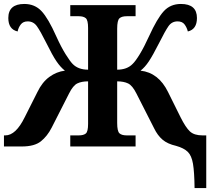

<svg xmlns="http://www.w3.org/2000/svg" viewBox="-20 -740 1077 970"><path d="M963 210H1022V-56H1003Q961 -56 939.5 -76Q918 -96 892 -148L829 -275Q781 -373 690 -383Q712 -400 732 -430Q752 -460 784 -523Q814 -583 831 -607.5Q848 -632 877 -632Q901 -632 912.5 -616.5Q924 -601 929 -581Q975 -592 975 -649Q975 -720 894 -720Q841 -720 807.5 -683.5Q774 -647 733 -557Q708 -502 686 -466Q664 -430 650 -417Q622 -388 572 -388V-595Q572 -637 583.5 -647.5Q595 -658 620 -658H665V-714H335V-658H378Q402 -658 413.5 -648Q425 -638 425 -599V-388Q375 -388 347 -417Q334 -430 311.5 -466Q289 -502 264 -557Q224 -647 190 -683.5Q156 -720 103 -720Q22 -720 22 -649Q22 -592 69 -581Q73 -601 85 -616.5Q97 -632 120 -632Q149 -632 166.5 -607.5Q184 -583 214 -523Q245 -460 265.5 -430Q286 -400 308 -383Q266 -378 229.5 -351.5Q193 -325 169 -275L105 -148Q60 -56 7 -56H0V0H90Q154 0 186.5 -26Q219 -52 241 -95L329 -268Q349 -308 370.5 -318.5Q392 -329 425 -329V-114Q425 -75 413.5 -65.5Q402 -56 378 -56H335V0H665V-56H620Q595 -56 583.5 -66.5Q572 -77 572 -119V-329Q605 -329 627 -318.5Q649 -308 669 -268L759 -91Q776 -56 801 -34.5Q826 -13 870 -3Q909 8 928.5 27Q948 46 955 87.5Q962 129 963 210Z"/></svg>

Font: Noto Serif SemiCondensed Extra
Style: Regular
Weight: 800
Width: 4
Designer: Monotype Design Team
Foundry: Monotype Imaging Inc.
Version: Version 1.002